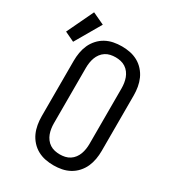

<svg xmlns="http://www.w3.org/2000/svg" viewBox="-268 -935 943 1050"><g transform="rotate(30 203.5 -410.0)"><path d="M238 8Q211 8 185.5 3Q160 -2 137 -14.5Q114 -27 96 -47Q78 -67 67.5 -90.5Q57 -114 52.5 -140Q48 -166 48 -192V-543Q48 -569 52.5 -595Q57 -621 67.5 -644.5Q78 -668 96 -688Q114 -708 137 -720.5Q160 -733 185.5 -738Q211 -743 238 -743Q264 -743 289.5 -738Q315 -733 338 -720.5Q361 -708 379 -688Q397 -668 407.5 -644.5Q418 -621 422.5 -595Q427 -569 427 -543V-192Q427 -166 422.5 -140Q418 -114 407.5 -90.5Q397 -67 379 -47Q361 -27 338 -14.5Q315 -2 289.5 3Q264 8 238 8ZM238 -61Q254 -61 270 -64.5Q286 -68 300 -77Q314 -86 324 -99.5Q334 -113 339.5 -128Q345 -143 347.5 -159.5Q350 -176 350 -192V-543Q350 -559 347.5 -575.5Q345 -592 339.5 -607Q334 -622 324 -635.5Q314 -649 300 -658Q286 -667 270 -670.5Q254 -674 238 -674Q221 -674 205 -670.5Q189 -667 175 -658Q161 -649 151 -635.5Q141 -622 135.5 -607Q130 -592 127.5 -575.5Q125 -559 125 -543V-192Q125 -176 127.5 -159.5Q130 -143 135.5 -128Q141 -113 151 -99.5Q161 -86 175 -77Q189 -68 205 -64.5Q221 -61 238 -61ZM-7 -631 -68 -660 12 -828 87 -793Z"/></g></svg>

Font: Iosevka QP
Style: Regular
Weight: 400
Designer: Belleve Invis
Foundry: Belleve Invis
Version: Version 20.0.0; ttfautohint (v1.8.4)